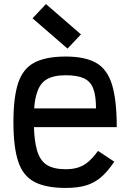

<svg xmlns="http://www.w3.org/2000/svg" viewBox="-20 -910 640 944"><path d="M303 14Q206 14 149.5 -15.5Q93 -45 69.5 -116Q46 -187 46 -309Q46 -432 69.5 -502.5Q93 -573 149.5 -602.5Q206 -632 303 -632Q399 -632 453.5 -600.5Q508 -569 531 -493Q554 -417 554 -285H147Q149 -217 161 -175Q175 -122 209 -100Q243 -78 303 -78Q338 -78 364.5 -86.5Q391 -95 414 -114.5Q437 -134 462 -168L542 -115Q509 -66 476 -38Q443 -10 402 2Q361 14 303 14ZM148 -377H452Q452 -439 438.5 -474.5Q425 -510 392.5 -525Q360 -540 303 -540Q243 -540 209 -519.5Q175 -499 161 -451Q151 -421 148 -377ZM312 -671 140 -820 206 -890 378 -741Z"/></svg>

Font: Victor Mono Thin
Style: Bold
Weight: 700
Monospace: yes
Version: Version 1.561;gftools[0.9.30]